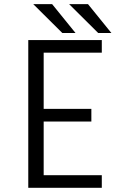

<svg xmlns="http://www.w3.org/2000/svg" viewBox="-20 -890 610 910"><path d="M508 -733.5H445.5L307.5 -870.5H397ZM338 -733.5H275.5L137.5 -870.5H227ZM462.5 -640.5H187V-374H413V-314H187V-59.5H462.5V0H114V-700H462.5Z"/></svg>

Font: League Mono Narrow Light
Style: Regular
Weight: 300
Width: 3
Designer: Tyler Finck
Foundry: The League of Moveable Type / Tyler Finck
Version: Version 2.210